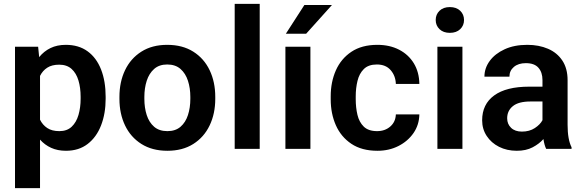

<svg xmlns="http://www.w3.org/2000/svg" viewBox="-20 -770 3014 993"><path d="M526.4 -269.5V-259.3Q526.4 -182.6 502.7 -121.6Q479 -60.5 433.3 -25.4Q387.7 9.8 321.3 9.8Q277.8 9.8 244.6 -5.4Q211.4 -20.5 187 -47.9V203.1H57.6V-528.3H177.2L182.6 -474.6Q207 -504.9 241.2 -521.5Q275.4 -538.1 320.3 -538.1Q387.2 -538.1 433.1 -504.6Q479 -471.2 502.7 -410.6Q526.4 -350.1 526.4 -269.5ZM397 -259.3V-269.5Q397 -316.4 385.7 -354Q374.5 -391.6 350.1 -413.6Q325.7 -435.5 286.1 -435.5Q248.5 -435.5 224.4 -419.9Q200.2 -404.3 187 -377.4V-150.9Q200.2 -124 224.4 -107.9Q248.5 -91.8 287.1 -91.8Q326.7 -91.8 350.8 -114.7Q375 -137.7 386 -175.8Q397 -213.9 397 -259.3Z M597.7 -258.8V-269Q597.7 -346.2 626.7 -407Q655.8 -467.8 711.2 -502.9Q766.6 -538.1 844.7 -538.1Q923.8 -538.1 979.5 -502.9Q1035.2 -467.8 1064.2 -407Q1093.3 -346.2 1093.3 -269V-258.8Q1093.3 -182.1 1064.2 -121.3Q1035.2 -60.5 979.7 -25.4Q924.3 9.8 845.7 9.8Q767.1 9.8 711.4 -25.4Q655.8 -60.5 626.7 -121.3Q597.7 -182.1 597.7 -258.8ZM726.6 -269V-258.8Q726.6 -212.9 738.8 -175Q751 -137.2 777.1 -114.5Q803.2 -91.8 845.7 -91.8Q887.7 -91.8 913.8 -114.5Q939.9 -137.2 952.1 -175Q964.4 -212.9 964.4 -258.8V-269Q964.4 -314 952.1 -352.1Q939.9 -390.1 913.6 -413.3Q887.2 -436.5 844.7 -436.5Q803.2 -436.5 777.1 -413.3Q751 -390.1 738.8 -352.1Q726.6 -314 726.6 -269Z M1323.2 -750V0H1193.8V-750Z M1585.4 -528.3V0H1456.1V-528.3ZM1458.5 -595.7 1554.2 -744.1H1696.8L1563.5 -595.7Z M1930.2 -91.8Q1971.2 -91.8 1998.5 -115.7Q2025.9 -139.6 2027.3 -178.2H2148.9Q2147.9 -124.5 2118.7 -82Q2089.4 -39.6 2040.8 -14.9Q1992.2 9.8 1932.1 9.8Q1851.1 9.8 1797.4 -26.1Q1743.7 -62 1717 -122.3Q1690.4 -182.6 1690.4 -256.3V-272Q1690.4 -345.7 1717 -406Q1743.7 -466.3 1797.4 -502.2Q1851.1 -538.1 1931.6 -538.1Q1995.6 -538.1 2044.2 -512.9Q2092.8 -487.8 2120.4 -442.4Q2147.9 -397 2148.9 -335.9H2027.3Q2025.9 -377.9 2000.5 -407.2Q1975.1 -436.5 1929.2 -436.5Q1885.3 -436.5 1861.6 -412.8Q1837.9 -389.2 1828.9 -351.6Q1819.8 -314 1819.8 -272V-256.3Q1819.8 -213.9 1828.6 -176.3Q1837.4 -138.7 1861.3 -115.2Q1885.3 -91.8 1930.2 -91.8Z M2233.4 -666.5Q2233.4 -695.3 2253.2 -714.4Q2272.9 -733.4 2306.6 -733.4Q2340.3 -733.4 2360.1 -714.4Q2379.9 -695.3 2379.9 -666.5Q2379.9 -638.2 2360.1 -619.1Q2340.3 -600.1 2306.6 -600.1Q2272.9 -600.1 2253.2 -619.1Q2233.4 -638.2 2233.4 -666.5ZM2371.6 -528.3V0H2242.2V-528.3Z M2804.7 0Q2795.4 -19 2790.5 -50.8Q2768.6 -25.9 2734.6 -8.1Q2700.7 9.8 2652.8 9.8Q2601.6 9.8 2561 -10.7Q2520.5 -31.2 2497.1 -66.9Q2473.6 -102.5 2473.6 -147.9Q2473.6 -231 2535.9 -276.4Q2598.1 -321.8 2716.8 -321.8H2785.6V-356Q2785.6 -396 2764.6 -419.7Q2743.7 -443.4 2699.7 -443.4Q2660.6 -443.4 2637.7 -423.8Q2614.7 -404.3 2614.7 -373.5H2485.4Q2485.4 -417.5 2512.7 -454.8Q2540 -492.2 2589.8 -515.1Q2639.6 -538.1 2707 -538.1Q2767.1 -538.1 2814.2 -517.8Q2861.3 -497.6 2888.4 -456.8Q2915.5 -416 2915.5 -355V-124.5Q2915.5 -48.8 2936 -8.3V0ZM2679.2 -89.4Q2718.3 -89.4 2746.1 -107.7Q2773.9 -126 2785.6 -148.4V-245.1H2723.1Q2662.1 -245.1 2632.6 -221.2Q2603 -197.3 2603 -158.2Q2603 -128.4 2623.3 -108.9Q2643.6 -89.4 2679.2 -89.4Z"/></svg>

Font: Vazirmatn RD SemiBold
Style: Regular
Weight: 600
Designer: Saber Rastikerdar
Foundry: Saber Rastikerdar
Version: Version 32.102